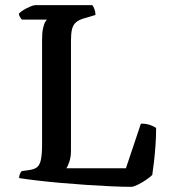

<svg xmlns="http://www.w3.org/2000/svg" viewBox="-20 -724 658 744"><path d="M488 0Q457 0 412 -2Q367 -4 315 -7.5Q263 -11 212.5 -15.5Q162 -20 120.5 -25Q79 -30 54 -34Q54 -42 57 -49.5Q60 -57 64 -61L93 -65Q113 -68 123.5 -76Q134 -84 138.5 -105Q143 -126 143 -166V-568Q143 -596 146.5 -613Q150 -630 155 -638.5Q160 -647 162 -648H65Q61 -652 57.5 -658Q54 -664 53 -671Q59 -678 71.5 -685.5Q84 -693 97 -698.5Q110 -704 116 -704H337Q342 -700 346 -688.5Q350 -677 350 -666L306 -653Q285 -647 274 -637Q263 -627 259 -610.5Q255 -594 255 -567V-140Q255 -116 249 -98Q243 -80 237 -72H468L526 -245Q548 -245 563.5 -239Q579 -233 585 -228Q585 -195 582.5 -160Q580 -125 576.5 -95.5Q573 -66 570 -46Q562 -38 546 -27Q530 -16 513.5 -8Q497 0 488 0Z"/></svg>

Font: Texturina Medium
Style: Regular
Weight: 500
Designer: Guillermo Torres Carreño
Foundry: Omnibus-Type
Version: Version 1.003